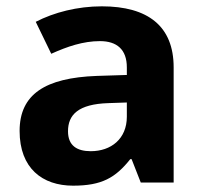

<svg xmlns="http://www.w3.org/2000/svg" viewBox="-20 -577 644 607"><path d="M302 -557C225 -557 151 -538 93 -508L142 -407C193 -430 243 -447 296 -447C349 -447 381 -421 381 -364V-340L286 -337C123 -331 42 -279 42 -163C42 -45 114 10 211 10C302 10 345 -15 392 -74H396L425 0H529V-364C529 -494 448 -557 302 -557ZM323 -251 381 -253V-208C381 -138 331 -99 267 -99C224 -99 195 -116 195 -162C195 -214 227 -248 323 -251Z"/></svg>

Font: Noto Sans Javanese
Style: Bold
Weight: 700
Designer: Monotype Design Team
Foundry: Monotype Imaging Inc.
Version: Version 2.005